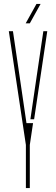

<svg xmlns="http://www.w3.org/2000/svg" viewBox="-20 -959 286 979"><path d="M112 0V-220L25 -800H46L82 -556L115 -331H148.5L132 -220V0ZM135 -351 165 -556 201 -800H221L154 -351ZM111 -840 166 -939H187L132 -840Z"/></svg>

Font: Big Shoulders Stencil Display Thin
Style: Regular
Weight: 100
Designer: Patric King
Foundry: XO Type Co
Version: Version 1.000